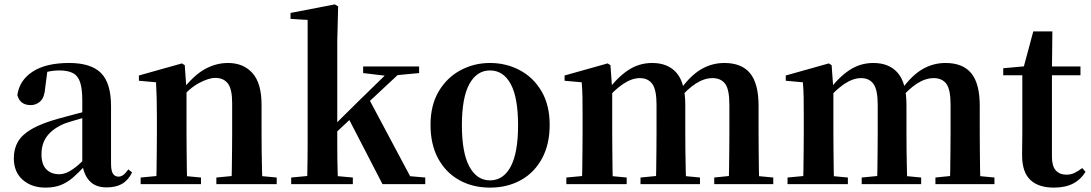

<svg xmlns="http://www.w3.org/2000/svg" viewBox="-20 -839 4971 875"><path d="M187 16Q124 16 83.5 -19.5Q43 -55 43 -118Q43 -161 62 -193.5Q81 -226 125.5 -251.5Q170 -277 245 -298Q285 -309 334.5 -322Q384 -335 424 -344V-319Q384 -309 344 -297.5Q304 -286 277 -277Q223 -255 196 -220.5Q169 -186 169 -136Q169 -90 191 -67.5Q213 -45 250 -45Q266 -45 284.5 -52.5Q303 -60 327.5 -79.5Q352 -99 385 -135L401 -82H366Q337 -51 311.5 -29Q286 -7 256.5 4.5Q227 16 187 16ZM466 15Q415 15 388 -14.5Q361 -44 355 -94V-97V-381Q355 -435 345 -464.5Q335 -494 312 -506Q289 -518 250 -518Q224 -518 197 -512Q170 -506 134 -491L196 -516L186 -439Q183 -396 164.5 -378Q146 -360 120 -360Q71 -360 59 -406Q69 -474 129.5 -513Q190 -552 295 -552Q395 -552 440.5 -506Q486 -460 486 -356V-95Q486 -60 495 -47Q504 -34 520 -34Q531 -34 541 -41Q551 -48 565 -67L582 -53Q564 -17 536 -1Q508 15 466 15Z M621 0V-30L727 -40H790L896 -30V0ZM691 0Q693 -25 693.5 -67Q694 -109 694.5 -154.5Q695 -200 695 -235V-310Q695 -360 694 -393.5Q693 -427 691 -464L613 -471V-495L809 -550L822 -542L830 -428V-426V-235Q830 -200 830.5 -154.5Q831 -109 831.5 -67Q832 -25 833 0ZM966 0V-30L1070 -40H1133L1241 -30V0ZM1035 0Q1036 -25 1036.5 -66.5Q1037 -108 1037.5 -153.5Q1038 -199 1038 -235V-370Q1038 -433 1018.5 -458.5Q999 -484 961 -484Q931 -484 887 -460.5Q843 -437 797 -383L793 -426H808Q864 -497 914.5 -524.5Q965 -552 1019 -552Q1089 -552 1130.5 -506Q1172 -460 1172 -361V-235Q1172 -199 1172.5 -153.5Q1173 -108 1174 -66.5Q1175 -25 1176 0Z M1307 0V-30L1413 -40H1477L1588 -30V0ZM1379 0Q1380 -18 1380.5 -47Q1381 -76 1381.5 -110Q1382 -144 1382 -176.5Q1382 -209 1382 -235V-748L1304 -753V-780L1506 -819L1521 -810L1517 -651V-241Q1517 -213 1517 -179.5Q1517 -146 1517.5 -111Q1518 -76 1519 -47Q1520 -18 1521 0ZM1448 -176V-220H1454L1614 -378L1776 -536H1834ZM1723 0 1568 -300 1662 -387 1849 -36 1918 -30V0ZM1635 -506V-536H1890V-506L1773 -495L1752 -492Z M2213 16Q2134 16 2072.5 -18.5Q2011 -53 1976.5 -117Q1942 -181 1942 -270Q1942 -359 1979 -422Q2016 -485 2078 -518.5Q2140 -552 2213 -552Q2287 -552 2349 -519Q2411 -486 2448 -423Q2485 -360 2485 -270Q2485 -181 2450 -116.5Q2415 -52 2353.5 -18Q2292 16 2213 16ZM2213 -17Q2274 -17 2307.5 -80Q2341 -143 2341 -268Q2341 -394 2307.5 -456Q2274 -518 2213 -518Q2153 -518 2119 -456Q2085 -394 2085 -268Q2085 -143 2119 -80Q2153 -17 2213 -17Z M2561 0V-30L2667 -40H2730L2836 -30V0ZM2631 0Q2633 -25 2633.5 -67Q2634 -109 2634.5 -154.5Q2635 -200 2635 -235V-311Q2635 -361 2634.5 -394Q2634 -427 2631 -464L2553 -471V-495L2749 -550L2762 -542L2770 -431V-428V-235Q2770 -200 2770.5 -154.5Q2771 -109 2771.5 -67Q2772 -25 2773 0ZM2899 0V-30L3002 -40H3066L3170 -30V0ZM2968 0Q2970 -25 2970.5 -66.5Q2971 -108 2971.5 -153.5Q2972 -199 2972 -235V-362Q2972 -429 2953 -456Q2934 -483 2896 -483Q2859 -483 2818.5 -455.5Q2778 -428 2738 -379L2733 -426H2749Q2793 -486 2842.5 -519Q2892 -552 2952 -552Q3025 -552 3064 -506Q3103 -460 3103 -361V-235Q3103 -199 3103.5 -153.5Q3104 -108 3105 -66.5Q3106 -25 3107 0ZM3235 0V-30L3333 -40H3399L3504 -30V0ZM3301 0Q3302 -25 3302.5 -66.5Q3303 -108 3303.5 -153.5Q3304 -199 3304 -235V-362Q3304 -432 3284.5 -457.5Q3265 -483 3227 -483Q3190 -483 3151.5 -458.5Q3113 -434 3070 -383L3063 -434H3083Q3128 -496 3176.5 -524Q3225 -552 3281 -552Q3360 -552 3398.5 -505Q3437 -458 3437 -357V-235Q3437 -199 3437.5 -153.5Q3438 -108 3438.5 -66.5Q3439 -25 3440 0Z M3569 0V-30L3675 -40H3738L3844 -30V0ZM3639 0Q3641 -25 3641.5 -67Q3642 -109 3642.5 -154.5Q3643 -200 3643 -235V-311Q3643 -361 3642.5 -394Q3642 -427 3639 -464L3561 -471V-495L3757 -550L3770 -542L3778 -431V-428V-235Q3778 -200 3778.5 -154.5Q3779 -109 3779.5 -67Q3780 -25 3781 0ZM3907 0V-30L4010 -40H4074L4178 -30V0ZM3976 0Q3978 -25 3978.5 -66.5Q3979 -108 3979.5 -153.5Q3980 -199 3980 -235V-362Q3980 -429 3961 -456Q3942 -483 3904 -483Q3867 -483 3826.5 -455.5Q3786 -428 3746 -379L3741 -426H3757Q3801 -486 3850.5 -519Q3900 -552 3960 -552Q4033 -552 4072 -506Q4111 -460 4111 -361V-235Q4111 -199 4111.5 -153.5Q4112 -108 4113 -66.5Q4114 -25 4115 0ZM4243 0V-30L4341 -40H4407L4512 -30V0ZM4309 0Q4310 -25 4310.5 -66.5Q4311 -108 4311.5 -153.5Q4312 -199 4312 -235V-362Q4312 -432 4292.5 -457.5Q4273 -483 4235 -483Q4198 -483 4159.5 -458.5Q4121 -434 4078 -383L4071 -434H4091Q4136 -496 4184.5 -524Q4233 -552 4289 -552Q4368 -552 4406.5 -505Q4445 -458 4445 -357V-235Q4445 -199 4445.5 -153.5Q4446 -108 4446.5 -66.5Q4447 -25 4448 0Z M4707 -496V-536H4904V-496ZM4783 16Q4712 16 4675 -19.5Q4638 -55 4638 -132Q4638 -160 4638.5 -182.5Q4639 -205 4639 -235V-496H4552V-528L4662 -538L4643 -525L4689 -696H4776L4774 -519V-509V-124Q4774 -82 4791.5 -62.5Q4809 -43 4840 -43Q4860 -43 4876 -50.5Q4892 -58 4912 -73L4927 -56Q4906 -21 4870.5 -2.5Q4835 16 4783 16Z"/></svg>

Font: Noto Serif JP ExtraLight
Style: Bold
Weight: 700
Version: Version 2.003-H1;hotconv 1.1.1;makeotfexe 2.6.0